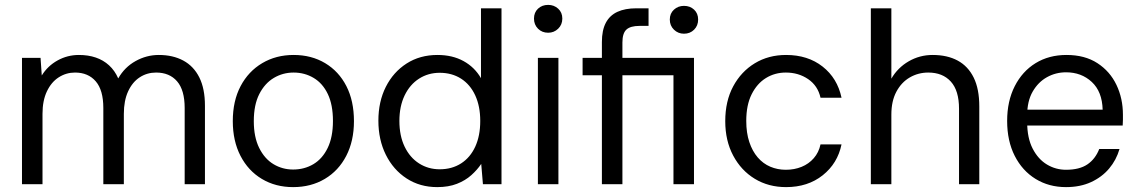

<svg xmlns="http://www.w3.org/2000/svg" viewBox="-20 -754 4661 786"><path d="M70 0V-517H146L151 -445Q175 -484 215.5 -506.5Q256 -529 303 -529Q341 -529 372 -518.5Q403 -508 426.5 -486.5Q450 -465 464 -433Q490 -479 535 -504Q580 -529 630 -529Q688 -529 730.5 -506Q773 -483 796 -437Q819 -391 819 -321V0H736V-312Q736 -385 705 -421Q674 -457 619 -457Q582 -457 552 -437.5Q522 -418 504.5 -380Q487 -342 487 -288V0H403V-312Q403 -385 372 -421Q341 -457 287 -457Q251 -457 220.5 -437.5Q190 -418 172 -380Q154 -342 154 -288V0Z M1180 12Q1108 12 1052 -21.5Q996 -55 964.5 -116Q933 -177 933 -258Q933 -341 965 -401.5Q997 -462 1053.5 -495.5Q1110 -529 1182 -529Q1255 -529 1311 -495.5Q1367 -462 1398 -401.5Q1429 -341 1429 -258Q1429 -177 1397.5 -116Q1366 -55 1309.5 -21.5Q1253 12 1180 12ZM1180 -60Q1226 -60 1263 -82Q1300 -104 1321.5 -148.5Q1343 -193 1343 -259Q1343 -325 1322 -369Q1301 -413 1264 -435Q1227 -457 1182 -457Q1138 -457 1101 -435Q1064 -413 1041.5 -369Q1019 -325 1019 -258Q1019 -193 1041 -148.5Q1063 -104 1099.5 -82Q1136 -60 1180 -60Z M1770 12Q1699 12 1644.5 -23.5Q1590 -59 1559.5 -120.5Q1529 -182 1529 -260Q1529 -338 1559.5 -398.5Q1590 -459 1644.5 -494Q1699 -529 1771 -529Q1832 -529 1877.5 -504Q1923 -479 1949 -434V-720H2033V0H1957L1950 -83Q1934 -59 1909.5 -37Q1885 -15 1850.5 -1.5Q1816 12 1770 12ZM1780 -61Q1830 -61 1867.5 -85Q1905 -109 1925.5 -153.5Q1946 -198 1946 -259Q1946 -319 1925.5 -363.5Q1905 -408 1867.5 -432Q1830 -456 1780 -456Q1733 -456 1695.5 -432Q1658 -408 1636.5 -363.5Q1615 -319 1615 -259Q1615 -198 1636.5 -153.5Q1658 -109 1695.5 -85Q1733 -61 1780 -61Z M2182 0V-517H2266V0ZM2224 -620Q2199 -620 2182.5 -636.5Q2166 -653 2166 -678Q2166 -703 2182.5 -718.5Q2199 -734 2224 -734Q2248 -734 2265 -718.5Q2282 -703 2282 -678Q2282 -653 2265 -636.5Q2248 -620 2224 -620Z M2444 0V-446H2365V-517H2444V-582Q2444 -630 2460 -660.5Q2476 -691 2507.5 -705.5Q2539 -720 2585 -720H2635V-648H2598Q2561 -648 2544.5 -633Q2528 -618 2528 -580V-517H2821V0H2737V-446H2528V0ZM2780 -616Q2756 -616 2739 -632.5Q2722 -649 2722 -674Q2722 -699 2739 -714.5Q2756 -730 2780 -730Q2805 -730 2821.5 -714.5Q2838 -699 2838 -674Q2838 -649 2821.5 -632.5Q2805 -616 2780 -616Z M3198 12Q3126 12 3070 -22Q3014 -56 2981.5 -117Q2949 -178 2949 -258Q2949 -340 2981.5 -400.5Q3014 -461 3070 -495Q3126 -529 3198 -529Q3287 -529 3347.5 -481.5Q3408 -434 3425 -354H3339Q3328 -403 3288.5 -430Q3249 -457 3197 -457Q3152 -457 3115.5 -434.5Q3079 -412 3057 -368Q3035 -324 3035 -259Q3035 -210 3047.5 -172.5Q3060 -135 3082 -109.5Q3104 -84 3133.5 -71.5Q3163 -59 3197 -59Q3232 -59 3261.5 -71Q3291 -83 3311.5 -106.5Q3332 -130 3339 -163H3425Q3409 -85 3348 -36.5Q3287 12 3198 12Z M3545 0V-720H3629V-432Q3655 -477 3700 -503Q3745 -529 3798 -529Q3858 -529 3900.5 -506Q3943 -483 3966 -436.5Q3989 -390 3989 -318V0H3906V-309Q3906 -383 3872.5 -420Q3839 -457 3780 -457Q3739 -457 3704.5 -437Q3670 -417 3649.5 -378.5Q3629 -340 3629 -285V0Z M4344 12Q4274 12 4219.5 -21.5Q4165 -55 4134 -116Q4103 -177 4103 -259Q4103 -340 4134 -401Q4165 -462 4219.5 -495.5Q4274 -529 4346 -529Q4421 -529 4472.5 -495.5Q4524 -462 4550.5 -406.5Q4577 -351 4577 -284Q4577 -274 4577 -264Q4577 -254 4576 -240H4166V-305H4494Q4492 -379 4449.5 -418.5Q4407 -458 4344 -458Q4302 -458 4266 -438Q4230 -418 4207.5 -379Q4185 -340 4185 -282V-254Q4185 -189 4207.5 -145.5Q4230 -102 4266 -80.5Q4302 -59 4344 -59Q4399 -59 4431.5 -81Q4464 -103 4480 -144H4563Q4550 -99 4520.5 -64Q4491 -29 4446.5 -8.5Q4402 12 4344 12Z"/></svg>

Font: DM Sans 11pt
Style: Regular
Weight: 400
Version: Version 4.004;gftools[0.9.30]